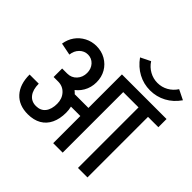

<svg xmlns="http://www.w3.org/2000/svg" viewBox="-197 -1048 1260 1260"><g transform="rotate(45 433.5 -417.5)"><path d="M285 -483Q285 -522 261.5 -547.5Q238 -573 203 -573V-652Q251 -652 289.5 -630Q328 -608 350 -570Q372 -532 372 -483ZM117 -486 32 -503Q39 -547 62.5 -580Q86 -613 123 -632.5Q160 -652 204 -652V-573Q170 -573 145.5 -548.5Q121 -524 117 -486ZM301 -252V-327H520V-252ZM289 -201Q289 -248 261 -278.5Q233 -309 190 -309V-385Q243 -385 284 -361Q325 -337 348.5 -295.5Q372 -254 372 -201ZM201 -16Q118 -16 71.5 -67Q25 -118 25 -209H110Q110 -154 134 -123Q158 -92 201 -92ZM200 -16V-92Q243 -92 266 -121Q289 -150 289 -202H372Q372 -144 352 -102Q332 -60 293.5 -38Q255 -16 200 -16ZM148 -309V-388H196V-309ZM195 -309V-388Q234 -388 259.5 -415.5Q285 -443 285 -484H372Q372 -435 349 -395.5Q326 -356 286 -332.5Q246 -309 195 -309ZM453 0V-638H541V0ZM480 -562V-638H637V-562ZM683 0V-626H771V0ZM587 -562V-638H867V-562ZM657 -694V-763Q697 -763 731 -782Q765 -801 787 -835L856 -801Q820 -749 768.5 -721.5Q717 -694 657 -694ZM657 -694Q598 -694 546.5 -721.5Q495 -749 458 -801L527 -835Q549 -801 583.5 -782Q618 -763 657 -763Z"/></g></svg>

Font: Akshar Light
Style: Regular
Weight: 400
Version: Version 1.100